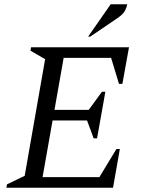

<svg xmlns="http://www.w3.org/2000/svg" viewBox="-20 -882 661 902"><path d="M10 0 13 -16 96 -56 192 -604 123 -644 126 -660H586L555 -488H539L502 -610H279L236 -366H397L459 -451H475L436 -232H420L389 -316H227L180 -50H447L527 -182H543L511 0ZM394 -710 500 -862H578Q575 -847 567 -831.5Q559 -816 535 -799L404 -710Z"/></svg>

Font: Spectral
Style: Italic
Weight: 400
Italic angle: -10°
Designer: Jean-Baptiste Levee
Foundry: Production Type
Version: Version 2.001